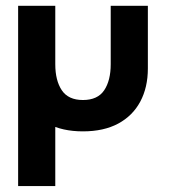

<svg xmlns="http://www.w3.org/2000/svg" viewBox="-20 -430 574 646"><path d="M41 -410.5H166V196H41ZM166 -214Q166 -159 188 -126.2Q210 -93.5 259 -93.5Q308.5 -93.5 330.5 -126.2Q352.5 -159 352.5 -214V-410.5H477.5V-199.5Q477.5 -136 452 -88.2Q426.5 -40.5 377.8 -14.2Q329 12 259 12Q189.5 12 140.8 -14.2Q92 -40.5 66.5 -88.2Q41 -136 41 -199.5V-410.5H166Z"/></svg>

Font: League Spartan Thin SemiBold
Style: Regular
Weight: 600
Version: Version 2.002